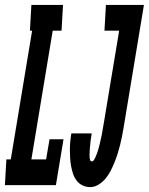

<svg xmlns="http://www.w3.org/2000/svg" viewBox="-52 -755 607 783"><path d="M-32 0 -26 -105H-8L79 -630H70L76 -735H205L199 -630H163L76 -105H136L150 -187H207L176 0ZM316 8Q299 8 284.5 1Q270 -6 260.5 -18.5Q251 -31 246 -46Q241 -61 238 -77.5Q235 -94 234 -110.5Q233 -127 233 -143.5Q233 -160 234.5 -177Q236 -194 239 -211H322Q321 -206 320.5 -201Q320 -196 319 -191Q318 -186 317.5 -181Q317 -176 316.5 -171Q316 -166 315.5 -161Q315 -156 314.5 -151.5Q314 -147 314 -142Q314 -137 313.5 -132Q313 -127 313 -122Q313 -117 313.5 -112.5Q314 -108 315.5 -102.5Q317 -97 322 -97Q328 -97 331.5 -103Q335 -109 337.5 -114.5Q340 -120 342 -125.5Q344 -131 346 -136.5Q348 -142 349.5 -148Q351 -154 352.5 -159.5Q354 -165 355.5 -171Q357 -177 358 -182.5Q359 -188 360.5 -193.5Q362 -199 363 -205Q364 -211 365 -216.5Q366 -222 367 -228Q368 -234 369 -239.5Q370 -245 371 -251L434 -630H374L380 -735H535L452 -234Q449 -216 445.5 -198.5Q442 -181 437.5 -163Q433 -145 427.5 -127.5Q422 -110 415 -93Q408 -76 399.5 -59Q391 -42 379 -27.5Q367 -13 350.5 -2.5Q334 8 316 8Z"/></svg>

Font: Iosevka Slab Extrabold
Style: Italic
Weight: 800
Italic angle: -9°
Monospace: yes
Designer: Belleve Invis
Foundry: Belleve Invis
Version: Version 11.1.0; ttfautohint (v1.8.3)